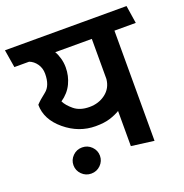

<svg xmlns="http://www.w3.org/2000/svg" viewBox="-143 -799 941 981"><g transform="rotate(-20 327.0 -308.5)"><path d="M54 -360Q71 -379 106 -406Q141 -433 141 -498Q141 -528 125 -551Q109 -574 85 -583H5Q1 -607 -3 -631Q-7 -655 -11 -680H650L665 -583H549V16L426 0V-191Q403 -177 371.5 -167Q340 -157 293 -157Q202 -157 128 -218.5Q54 -280 54 -360ZM426 -583H227Q237 -567 244 -542.5Q251 -518 251 -492Q251 -446 231.5 -405Q212 -364 171 -336Q183 -311 214 -285.5Q245 -260 297 -260Q347 -260 384 -288Q421 -316 426 -365ZM189 63Q159 63 138 42Q117 21 117 -8Q117 -37 138 -58Q159 -79 189 -79Q219 -79 240 -58Q261 -37 261 -8Q261 21 240 42Q219 63 189 63Z"/></g></svg>

Font: Palanquin SemiBold
Style: Regular
Weight: 600
Designer: Pria Ravichandran
Version: Version 1.0.4